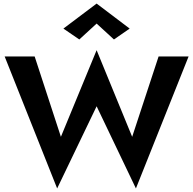

<svg xmlns="http://www.w3.org/2000/svg" viewBox="-20 -1016 1081 1075"><path d="M521 -884 424 -795 335 -856 521 -996 706 -856 618 -795ZM720 -250 868 -700H1036L741 39L521 -421L300 39L6 -700H174L321 -250L521 -735Z"/></svg>

Font: Von Semi
Style: Regular
Weight: 600
Version: Version 4.000; ttfautohint (v1.8.4.7-5d5b)